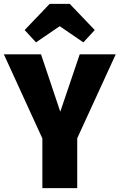

<svg xmlns="http://www.w3.org/2000/svg" viewBox="-33 -977 621 997"><path d="M568 -695 368 -259V0H187V-258L-13 -695H180L280 -397L381 -695ZM154 -757 95 -821 225 -957H329L459 -821L400 -757L277 -841Z"/></svg>

Font: Fira Sans Condensed ExtraBold
Style: Regular
Weight: 800
Width: 3
Designer: Carrois Corporate & Edenspiekermann AG
Foundry: Carrois Corporate GbR & Edenspiekermann AG
Version: Version 4.203